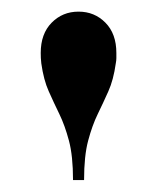

<svg xmlns="http://www.w3.org/2000/svg" viewBox="-20 -780 270 330"><path d="M179 -671Q175 -642.5 166.2 -623Q157.5 -603.5 148 -584Q138.5 -564.5 131.5 -538.2Q124.5 -512 124.5 -470.5H105.5Q105.5 -512 98.5 -538.2Q91.5 -564.5 82 -584Q72.5 -603.5 63.8 -623Q55 -642.5 51 -671Q50.5 -676 50.2 -680.2Q50 -684.5 50 -689Q50 -722 68.8 -741Q87.5 -760 115 -760Q142.5 -760 161.2 -741Q180 -722 180 -689Q180 -684.5 180 -680.2Q180 -676 179 -671Z"/></svg>

Font: Bodoni* 11pt Medium
Style: Regular
Weight: 500
Version: Version 2.3